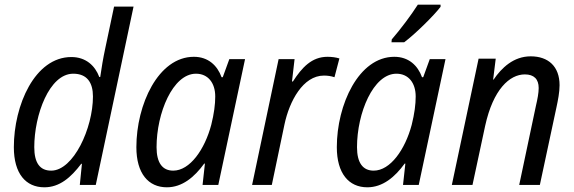

<svg xmlns="http://www.w3.org/2000/svg" viewBox="-20 -788 2447 818"><path d="M169 10C234 10 282 -32 326 -90H329L320 0H388L549 -760H466L428 -580C419 -538 413 -501 407 -460H403C385 -508 346 -545 284 -545C128 -545 39 -339 39 -161C39 -48 90 10 169 10ZM198 -61C150 -61 126 -94 126 -161C126 -298 190 -474 292 -474C351 -474 376 -436 376 -377C376 -242 293 -61 198 -61Z M691 10C756 10 808 -33 850 -91H853L843 0H910L1024 -536H957L929 -459H924C906 -509 867 -546 806 -546C654 -546 561 -342 561 -161C561 -49 612 10 691 10ZM718 -61C672 -61 647 -94 647 -161C647 -306 716 -474 815 -474C866 -474 897 -435 897 -377C897 -343 892 -304 880 -256C852 -151 789 -61 718 -61Z M1054 0H1138L1192 -258C1213 -357 1271 -466 1360 -466C1376 -466 1390 -464 1405 -459L1426 -539C1410 -544 1392 -546 1375 -546C1308 -546 1266 -500 1228 -441H1224L1235 -536H1167Z M1649 -620 1648 -608H1702C1748 -642 1829 -722 1857 -759V-768H1760C1732 -724 1687 -664 1649 -620ZM1545 10C1610 10 1662 -33 1704 -91H1707L1697 0H1764L1878 -536H1811L1783 -459H1778C1760 -509 1721 -546 1660 -546C1508 -546 1415 -342 1415 -161C1415 -49 1466 10 1545 10ZM1572 -61C1526 -61 1501 -94 1501 -161C1501 -306 1570 -474 1669 -474C1720 -474 1751 -435 1751 -377C1751 -343 1746 -304 1734 -256C1706 -151 1643 -61 1572 -61Z M1905 0H1993L2047 -252C2081 -407 2151 -471 2216 -471C2255 -471 2275 -451 2275 -413C2275 -392 2270 -366 2263 -336L2192 0H2280L2351 -332C2357 -360 2364 -395 2364 -425C2364 -505 2316 -548 2241 -548C2168 -548 2117 -499 2083 -449H2081L2092 -538H2019Z"/></svg>

Font: Noto Sans SemiCondensed
Style: Italic
Weight: 400
Width: 4
Italic angle: -12°
Designer: Monotype Design Team
Foundry: Monotype Imaging Inc.
Version: Version 2.013